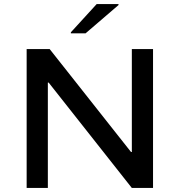

<svg xmlns="http://www.w3.org/2000/svg" viewBox="-20 -931 890 951"><path d="M112 0V-688H226L629 -178H633V-688H738V0H633L221 -522H217V0ZM331 -766V-771L459 -911H567V-906L404 -766Z"/></svg>

Font: Saira Expanded Medium
Style: Regular
Weight: 500
Width: 7
Designer: Hector Gatti with collaboration of the Omnibus-Type team
Foundry: Omnibus-Type
Version: Version 1.100; ttfautohint (v1.8.3)